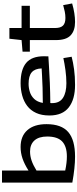

<svg xmlns="http://www.w3.org/2000/svg" viewBox="570 -1350 790 1971"><g transform="rotate(-90 965.5 -365.0)"><path d="M76 -18V-740H200V-468Q266 -510 323.5 -529.5Q381 -549 442 -549Q553 -549 614.5 -479.5Q676 -410 676 -283Q676 -130 595 -60Q514 10 342 10Q232 10 76 -18ZM200 -91Q280 -74 344 -74Q447 -74 498 -122Q549 -170 549 -276Q549 -362 508.5 -407Q468 -452 395 -452Q349 -452 303 -436.5Q257 -421 200 -386Z M1079 10Q931 10 848 -54.5Q765 -119 765 -253Q765 -333 791 -389.5Q817 -446 863 -481Q909 -516 969.5 -532.5Q1030 -549 1097 -549Q1236 -549 1304.5 -492Q1373 -435 1373 -310Q1373 -302 1372.5 -289.5Q1372 -277 1372 -264Q1335 -262 1265 -257.5Q1195 -253 1100 -249Q1005 -245 893 -244Q892 -239 892 -234.5Q892 -230 892 -224Q892 -149 946 -114Q1000 -79 1096 -79Q1161 -79 1230 -88.5Q1299 -98 1354 -110L1368 -25Q1311 -10 1238.5 0Q1166 10 1079 10ZM894 -321Q977 -321 1050 -323.5Q1123 -326 1175 -329Q1227 -332 1248 -333Q1246 -402 1208.5 -434.5Q1171 -467 1090 -467Q1048 -467 1006.5 -454Q965 -441 934.5 -409Q904 -377 894 -321Z M1725 10Q1636 10 1587.5 -35.5Q1539 -81 1539 -187V-454H1420V-529L1539 -539L1553 -664H1663V-539H1891V-454H1663V-194Q1663 -139 1687.5 -114Q1712 -89 1766 -89Q1798 -89 1830.5 -95.5Q1863 -102 1898 -112L1915 -20Q1812 10 1725 10Z"/></g></svg>

Font: Georama Extended Medium
Style: Regular
Weight: 500
Width: 7
Designer: Jean-Baptiste Levee
Foundry: Production Type
Version: Version 1.000